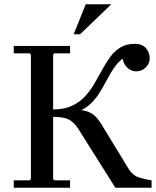

<svg xmlns="http://www.w3.org/2000/svg" viewBox="-20 -887 736 907"><path d="M45 0V-35H120L126 -41V-629L120 -635H45V-670H311V-635H237L231 -629V-41L237 -35H311V0ZM231 -335V-370Q283 -370 319.5 -387Q356 -404 381.5 -431.5Q407 -459 426 -492Q445 -525 463 -558Q481 -591 501 -618.5Q521 -646 549 -663Q577 -680 617 -680Q650 -680 668 -661Q686 -642 687 -615Q689 -590 670 -570Q651 -550 623 -550Q603 -550 584 -565Q565 -580 559 -610Q532 -588 514 -559.5Q496 -531 480 -500.5Q464 -470 445 -441Q426 -412 399 -389Q372 -366 330 -354L328 -370Q361 -369 384 -363Q407 -357 424 -343Q441 -329 459 -300L589 -87Q609 -57 638.5 -48Q668 -39 696 -35V0H525L350 -278Q334 -303 317 -315Q300 -327 279.5 -331Q259 -335 231 -335ZM506 -867 358 -725H328L385 -867Z"/></svg>

Font: Brygada 1918 Medium
Style: Regular
Weight: 500
Designer: Mateusz Machalski | Borys Kosmynka | Przemek Hoffer
Foundry: NIEPODLEGLA 2018
Version: Version 3.006